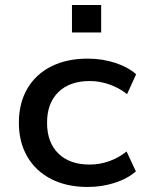

<svg xmlns="http://www.w3.org/2000/svg" viewBox="-20 -734 582 763"><path d="M328 9Q245 9 183.5 -22.5Q122 -54 88.5 -111.5Q55 -169 55 -246Q55 -324 88.5 -381.5Q122 -439 183.5 -470Q245 -501 328 -501Q386 -501 437 -484.5Q488 -468 521 -439L485 -360Q453 -385 414.5 -398.5Q376 -412 337 -412Q257 -412 212 -368Q167 -324 167 -246Q167 -168 212 -124Q257 -80 336 -80Q376 -80 414 -93.5Q452 -107 483 -132L520 -53Q487 -24 436 -7.5Q385 9 328 9ZM266 -605V-714H382V-605Z"/></svg>

Font: Nunito Sans 10pt SemiExpanded SemiBold
Style: Regular
Weight: 600
Width: 6
Designer: Vernon Adams
Foundry: Vernon Adams
Version: Version 3.101;gftools[0.9.27]